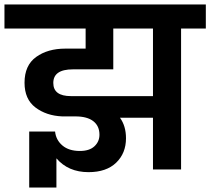

<svg xmlns="http://www.w3.org/2000/svg" viewBox="-41 -760 943 861"><path d="M277 -329H645V-632H467V-449H286Q198 -449 198 -388Q198 -329 277 -329ZM645 0V-232H497Q524 -195 524 -140Q524 -73 480 -30.5Q436 12 356 12Q265 12 212 -50V81H90V-170H206Q210 -132 239 -107.5Q268 -83 317 -83Q360 -83 382.5 -104Q405 -125 405 -156Q405 -195 377.5 -216.5Q350 -238 297 -238H238Q167 -241 118 -278Q69 -315 69 -389Q69 -467 121 -504.5Q173 -542 252 -542H343V-632H-21V-740H882V-632H771V0Z"/></svg>

Font: SVN-Poppins SemiBold
Style: Regular
Weight: 600
Designer: Ninad Kale (Devanagari), Jonny Pinhorn (Latin)
Foundry: Indian Type Foundry
Version: Version 3.002 2017